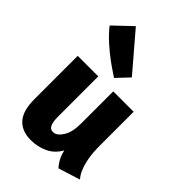

<svg xmlns="http://www.w3.org/2000/svg" viewBox="-247 -943 1051 1051"><g transform="rotate(45 278.5 -417.0)"><path d="M327 -502H485V-241Q485 -181 493 -141Q501 -101 512 -77Q524 -48 540 -32L413 8Q404 -1 395 -15Q387 -26 379 -43.5Q371 -61 366 -84Q340 -37 294.5 -15.5Q249 6 196 6Q157 6 129.5 -6.5Q102 -19 84.5 -41.5Q67 -64 59.5 -96Q52 -128 52 -168V-502H211V-189Q211 -154 219.5 -132.5Q228 -111 251 -111Q279 -111 303 -148.5Q327 -186 327 -252ZM278 -557Q274 -560 251 -575Q228 -590 195.5 -614Q163 -638 126 -671Q89 -704 58 -743L162 -842L345 -628Z"/></g></svg>

Font: Amaranth
Style: Bold
Weight: 700
Designer: Gesine Todt
Foundry: Gesine Todt
Version: Version 1.001